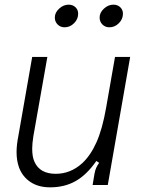

<svg xmlns="http://www.w3.org/2000/svg" viewBox="-20 -793 607 823"><path d="M62 -74Q51 -104 51 -141Q51 -172 59 -212L118 -549H183L123 -209Q118 -177 118 -156Q118 -120 128 -99Q151 -48 219 -48Q282 -48 332 -93Q368 -126 393.5 -183Q419 -240 435 -332L473 -549H538L442 0H377L385 -48Q388 -64 392.5 -74Q397 -84 405 -95L393 -103Q352 -44 304.5 -17Q257 10 195 10Q145 10 111 -12.5Q77 -35 62 -74ZM215 -718Q215 -739 233.5 -756Q252 -773 274 -773Q292 -773 303.5 -762Q315 -751 315 -734Q315 -711 297.5 -693.5Q280 -676 257 -676Q239 -676 227 -688Q215 -700 215 -718ZM407 -718Q407 -739 425.5 -756Q444 -773 466 -773Q484 -773 495.5 -762Q507 -751 507 -734Q507 -711 489.5 -693.5Q472 -676 449 -676Q431 -676 419 -688Q407 -700 407 -718Z"/></svg>

Font: Open Sauce Sans Light Italic
Style: Regular
Weight: 300
Italic angle: -10°
Designer: Alfredo Marco Pradil
Foundry: Creative Sauce Fz LLC
Version: Version 1.477